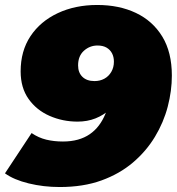

<svg xmlns="http://www.w3.org/2000/svg" viewBox="-32 -736 713 772"><path d="M359 -716Q447 -716 514.5 -684Q582 -652 620.5 -589Q659 -526 659 -432Q659 -371 642.5 -307.5Q626 -244 591 -186Q556 -128 502.5 -82.5Q449 -37 376 -10.5Q303 16 208 16Q143 16 83.5 1.5Q24 -13 -12 -39L95 -201Q123 -182 154 -174.5Q185 -167 221 -167Q254 -167 281 -174.5Q308 -182 329 -196.5Q350 -211 365.5 -231.5Q381 -252 391.5 -277.5Q402 -303 408 -333Q411 -348 412 -362.5Q413 -377 414 -392L463 -363Q441 -324 413 -298.5Q385 -273 352 -260Q319 -247 280 -247Q220 -247 167.5 -270Q115 -293 83 -338Q51 -383 51 -449Q51 -531 90.5 -590.5Q130 -650 200 -683Q270 -716 359 -716ZM360 -553Q329 -553 305.5 -532Q282 -511 282 -473Q282 -444 299.5 -427Q317 -410 348 -410Q370 -410 387.5 -419.5Q405 -429 415.5 -447Q426 -465 426 -488Q426 -507 418.5 -521.5Q411 -536 396.5 -544.5Q382 -553 360 -553Z"/></svg>

Font: Montserrat Thin Black
Style: Italic
Weight: 900
Italic angle: -11.3°
Version: Version 9.000